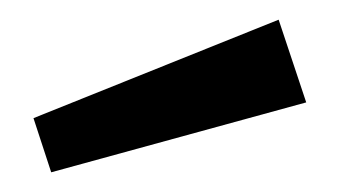

<svg xmlns="http://www.w3.org/2000/svg" viewBox="-20 -753 348 195"><path d="M263 -733 14 -633 32 -578 291 -649Z"/></svg>

Font: United Sans SemiBold
Style: Regular
Weight: 600
Designer: Pablo Impallari, Rodrigo Fuenzalida (Modified by Dan O. Williams)
Version: Version 1.000;PS 001.000;hotconv 1.0.88;makeotf.lib2.5.64775